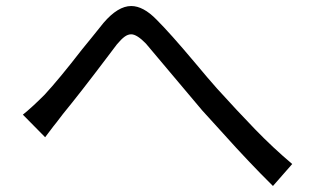

<svg xmlns="http://www.w3.org/2000/svg" viewBox="-20 -655 1040 638"><path d="M128 -340Q177 -393 252 -490Q267 -508 285 -530.5Q303 -553 324 -579Q372 -635 416 -635Q456 -635 500 -590Q546 -544 625 -450Q675 -390 701 -361Q768 -287 827.5 -225.5Q887 -164 951 -110L887 -37Q807 -116 722 -211L652 -288L545 -415Q465 -510 465 -510Q435 -541 416 -541Q405 -541 394 -533Q383 -525 368 -507L334 -462Q248 -348 189 -276Q161 -239 158 -236Q135 -206 130 -199L56 -274Q86 -298 128 -340Z"/></svg>

Font: Merged Yaku Han JP
Style: Regular
Weight: 400
Designer: Ryoko NISHIZUKA 西塚涼子 (kana, bopomofo & ideographs); Paul D. Hunt (Latin, Greek & Cyrillic); Sandoll Communications 산돌커뮤니
Foundry: Adobe
Version: Version 2.004